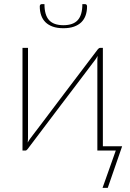

<svg xmlns="http://www.w3.org/2000/svg" viewBox="-20 -723 625 922"><path d="M389.5 -703Q393 -703 395.5 -700.2Q398 -697.5 398 -692Q398 -668.5 391.2 -649.2Q384.5 -630 370.5 -616.2Q356.5 -602.5 335 -595Q313.5 -587.5 284.5 -587.5Q255 -587.5 233.8 -595Q212.5 -602.5 198.5 -616.2Q184.5 -630 177.8 -649.2Q171 -668.5 171 -692Q171 -697.5 173.5 -700.2Q176 -703 179.5 -703H193.5Q193.5 -651 215.5 -626.5Q237.5 -602 284.5 -602Q331.5 -602 353.5 -626.5Q375.5 -651 375.5 -703ZM566.5 -20.5 497.5 179H472.5L536 0H447.5V-430.5Q447.5 -442.5 449 -454.5Q446 -449 443.2 -444.8Q440.5 -440.5 438 -437Q437 -436 422.8 -417Q408.5 -398 385.5 -367.5Q362.5 -337 333.2 -298.5Q304 -260 273.5 -220Q202 -126 112.5 -7Q110.5 -4.5 107.8 -2.2Q105 0 102 0H88V-493H114.5V-62.5Q114.5 -50.5 113 -38.5Q116 -44 118.8 -48.2Q121.5 -52.5 124 -56Q124.5 -57 139 -76Q153.5 -95 176.5 -125.2Q199.5 -155.5 228.5 -194.2Q257.5 -233 288 -273Q359.5 -367 449.5 -486Q451.5 -488.5 454.5 -490.8Q457.5 -493 460 -493H474V-20.5Z"/></svg>

Font: Lato 2
Style: Regular
Weight: 200
Designer: Lukasz Dziedzic with Adam Twardoch and Botio Nikoltchev
Foundry: tyPoland Lukasz Dziedzic
Version: Version 2.015; 2015-08-06; http://www.latofonts.com/